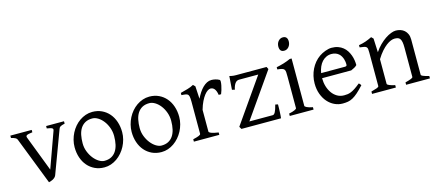

<svg xmlns="http://www.w3.org/2000/svg" viewBox="-51 -1141 3703 1635"><g transform="rotate(-15 1801.0 -323.5)"><path d="M482.9 -433.1Q468.3 -429.7 459 -426.8Q449.7 -423.8 443.8 -420.2Q438 -416.5 434.8 -411.9Q431.6 -407.2 429.2 -399.9L291 -28.8Q286.6 -18.1 278.3 -10.5Q270 -2.9 260.3 2.2Q250.5 7.3 241 10.3Q231.4 13.2 225.1 14.6L64 -399.9Q59.6 -413.6 46.9 -420.7Q34.2 -427.7 9.8 -433.1V-454.1H198.2V-433.1Q179.2 -430.7 167.2 -428.2Q155.3 -425.8 148.7 -422.1Q142.1 -418.5 141.1 -413.1Q140.1 -407.7 143.1 -399.9L263.2 -86.9L376 -399.9Q378.4 -407.2 377.7 -412.4Q377 -417.5 371.1 -421.1Q365.2 -424.8 354.2 -427.5Q343.3 -430.2 325.2 -433.1V-454.1H482.9Z M862.8 -222.2Q862.8 -260.7 850.1 -295.7Q837.4 -330.6 816.9 -357.2Q796.4 -383.8 771 -399.4Q745.6 -415 720.7 -415Q683.6 -415 658.2 -400.9Q632.8 -386.7 616.9 -362.1Q601.1 -337.4 594.2 -303.7Q587.4 -270 587.4 -231Q587.4 -192.4 601.1 -157.5Q614.7 -122.6 635.7 -96.2Q656.7 -69.8 681.9 -54.4Q707 -39.1 729.5 -39.1Q764.2 -39.1 789.3 -52Q814.5 -64.9 830.8 -88.9Q847.2 -112.8 855 -146.5Q862.8 -180.2 862.8 -222.2ZM937.5 -236.8Q937.5 -204.6 929.2 -173.1Q920.9 -141.6 906.2 -113.8Q891.6 -85.9 871.1 -62.3Q850.6 -38.6 825.9 -21.5Q801.3 -4.4 773.4 5.1Q745.6 14.6 715.8 14.6Q669.4 14.6 632.1 -2.9Q594.7 -20.5 568.1 -51.3Q541.5 -82 527.1 -124.5Q512.7 -167 512.7 -216.8Q512.7 -249 520.8 -280.3Q528.8 -311.5 543.2 -339.6Q557.6 -367.7 577.9 -391.4Q598.1 -415 622.8 -432.1Q647.5 -449.2 675.8 -459Q704.1 -468.8 734.9 -468.8Q780.8 -468.8 818.1 -451.2Q855.5 -433.6 882.1 -402.6Q908.7 -371.6 923.1 -329.1Q937.5 -286.6 937.5 -236.8Z M1365.7 -222.2Q1365.7 -260.7 1353 -295.7Q1340.3 -330.6 1319.8 -357.2Q1299.3 -383.8 1273.9 -399.4Q1248.5 -415 1223.6 -415Q1186.5 -415 1161.1 -400.9Q1135.7 -386.7 1119.9 -362.1Q1104 -337.4 1097.2 -303.7Q1090.3 -270 1090.3 -231Q1090.3 -192.4 1104 -157.5Q1117.7 -122.6 1138.7 -96.2Q1159.7 -69.8 1184.8 -54.4Q1210 -39.1 1232.4 -39.1Q1267.1 -39.1 1292.2 -52Q1317.4 -64.9 1333.7 -88.9Q1350.1 -112.8 1357.9 -146.5Q1365.7 -180.2 1365.7 -222.2ZM1440.4 -236.8Q1440.4 -204.6 1432.1 -173.1Q1423.8 -141.6 1409.2 -113.8Q1394.5 -85.9 1374 -62.3Q1353.5 -38.6 1328.9 -21.5Q1304.2 -4.4 1276.4 5.1Q1248.5 14.6 1218.8 14.6Q1172.4 14.6 1135 -2.9Q1097.7 -20.5 1071 -51.3Q1044.4 -82 1030 -124.5Q1015.6 -167 1015.6 -216.8Q1015.6 -249 1023.7 -280.3Q1031.7 -311.5 1046.1 -339.6Q1060.5 -367.7 1080.8 -391.4Q1101.1 -415 1125.7 -432.1Q1150.4 -449.2 1178.7 -459Q1207 -468.8 1237.8 -468.8Q1283.7 -468.8 1321 -451.2Q1358.4 -433.6 1385 -402.6Q1411.6 -371.6 1426 -329.1Q1440.4 -286.6 1440.4 -236.8Z M1855.5 -450.7Q1859.9 -447.8 1859.9 -435.1V-433.6Q1859.4 -419.4 1855.7 -400.9Q1852.1 -382.3 1846.2 -362.8Q1840.3 -343.3 1834.5 -330.1H1813.5Q1810.5 -349.6 1805.2 -363.3Q1799.8 -377 1792.7 -385Q1785.6 -393.1 1777.1 -396.7Q1768.6 -400.4 1759.3 -400.4Q1748.5 -400.4 1734.1 -391.4Q1719.7 -382.3 1704.6 -363Q1689.5 -343.8 1674.6 -313.7Q1659.7 -283.7 1647.9 -242.2V-50.8Q1647.9 -43.5 1666.3 -35.6Q1684.6 -27.8 1730.5 -21V0H1506.3V-21Q1538.6 -28.3 1556.6 -35.4Q1574.7 -42.5 1574.7 -50.8V-335Q1574.7 -351.1 1573.7 -362.1Q1572.8 -373 1571.3 -379.9Q1569.8 -386.7 1567.6 -390.6Q1565.4 -394.5 1563.5 -397Q1560.1 -400.4 1555.9 -402.6Q1551.8 -404.8 1545.2 -406.2Q1538.6 -407.7 1529.3 -408.4Q1520 -409.2 1506.3 -410.2V-429.7Q1538.1 -438 1568.6 -446.5Q1599.1 -455.1 1623.5 -468.8L1640.6 -451.7L1647 -340.8Q1660.2 -367.7 1675.5 -391.1Q1690.9 -414.6 1708.5 -431.9Q1726.1 -449.2 1745.4 -459Q1764.6 -468.8 1785.6 -468.8Q1801.3 -468.8 1819.3 -464.8Q1837.4 -460.9 1855.5 -450.7Z M2280.3 -121.1Q2280.3 -105.5 2279.8 -87.9Q2279.3 -70.3 2278.6 -53.7Q2277.8 -37.1 2276.9 -22.9Q2275.9 -8.8 2274.4 0H1925.3L1912.6 -22L2183.6 -410.2H2014.6Q2006.8 -410.2 1998.8 -407.2Q1990.7 -404.3 1983.2 -396.2Q1975.6 -388.2 1969 -373.8Q1962.4 -359.4 1957.5 -336.9L1933.6 -342.8L1942.4 -461.9Q1953.1 -459 1961.9 -457.3Q1970.7 -455.6 1980.2 -454.8Q1989.7 -454.1 2001 -454.1H2268.6L2279.3 -433.1L2007.3 -43.9H2213.4Q2225.6 -43.9 2235.8 -62.7Q2246.1 -81.5 2257.3 -126Z M2507.8 -615.7Q2507.8 -602.1 2503.4 -589.8Q2499 -577.6 2491.5 -568.6Q2483.9 -559.6 2473.6 -554.2Q2463.4 -548.8 2451.2 -548.8Q2429.2 -548.8 2419.7 -561Q2410.2 -573.2 2410.2 -595.7Q2410.2 -609.4 2414.6 -621.6Q2418.9 -633.8 2426.8 -642.8Q2434.6 -651.9 2444.6 -657Q2454.6 -662.1 2466.3 -662.1Q2507.8 -662.1 2507.8 -615.7ZM2351.6 0V-21Q2384.8 -27.8 2402.3 -35.9Q2419.9 -43.9 2419.9 -50.8V-327.1Q2419.9 -352.1 2418.9 -367.4Q2418 -382.8 2411.6 -391.4Q2405.3 -399.9 2391.4 -403.8Q2377.4 -407.7 2351.6 -410.2V-429.7Q2366.7 -432.6 2383.5 -436.8Q2400.4 -440.9 2417 -446Q2433.6 -451.2 2448.7 -457Q2463.9 -462.9 2476.6 -468.8H2493.2V-50.8Q2493.2 -44.9 2509.5 -36.4Q2525.9 -27.8 2561.5 -21V0Z M2830.6 -418Q2805.7 -418 2784.7 -408.2Q2763.7 -398.4 2747.3 -380.9Q2731 -363.3 2720 -338.4Q2709 -313.5 2704.1 -283.2H2912.6Q2923.8 -283.2 2927.5 -286.9Q2931.2 -290.5 2931.2 -300.8Q2931.2 -309.6 2929.7 -321.8Q2928.2 -334 2924.1 -346.9Q2919.9 -359.9 2912.8 -372.6Q2905.8 -385.3 2894.5 -395.3Q2883.3 -405.3 2867.4 -411.6Q2851.6 -418 2830.6 -418ZM3011.2 -272Q3002.4 -262.2 2987.8 -253.9Q2973.1 -245.6 2957.5 -239.3H2700.7V-237.8Q2700.7 -201.2 2710.7 -167.2Q2720.7 -133.3 2739.3 -107.2Q2757.8 -81.1 2784.7 -65.4Q2811.5 -49.8 2845.2 -49.8Q2860.4 -49.8 2874.8 -51.5Q2889.2 -53.2 2905.8 -59.8Q2922.4 -66.4 2942.6 -79.6Q2962.9 -92.8 2990.2 -115.2Q2996.6 -111.8 3001.2 -105.5Q3005.9 -99.1 3008.3 -95.2Q2975.6 -59.6 2950.9 -37.8Q2926.3 -16.1 2904.5 -4.4Q2882.8 7.3 2861.6 11Q2840.3 14.6 2815.4 14.6Q2777.8 14.6 2743.9 -1.5Q2710 -17.6 2684.1 -47.1Q2658.2 -76.7 2642.8 -118.4Q2627.4 -160.2 2627.4 -211.9Q2627.4 -244.6 2634.8 -276.4Q2642.1 -308.1 2656 -336.4Q2669.9 -364.7 2689.9 -388.7Q2710 -412.6 2735.4 -430.2Q2746.1 -437.5 2759.5 -444.6Q2772.9 -451.7 2787.6 -457Q2802.2 -462.4 2816.7 -465.6Q2831.1 -468.8 2844.2 -468.8Q2876.5 -468.8 2901.1 -460Q2925.8 -451.2 2944.3 -436.3Q2962.9 -421.4 2975.6 -401.6Q2988.3 -381.8 2996.3 -359.9Q3004.4 -337.9 3007.8 -315.2Q3011.2 -292.5 3011.2 -272Z M3377.4 0V-21Q3412.6 -30.3 3429.2 -37.1Q3445.8 -43.9 3445.8 -50.8V-309.1Q3445.8 -338.9 3442.4 -357.4Q3439 -376 3431.6 -386.7Q3424.3 -397.5 3412.4 -401.4Q3400.4 -405.3 3383.3 -405.3Q3368.2 -405.3 3349.6 -397.9Q3331.1 -390.6 3309.8 -374.5Q3288.6 -358.4 3265.4 -332.3Q3242.2 -306.2 3218.8 -268.1V-50.8Q3218.8 -43.5 3237.1 -35.6Q3255.4 -27.8 3287.1 -21V0H3077.1V-21Q3109.4 -29.3 3127.4 -35.9Q3145.5 -42.5 3145.5 -50.8V-347.2Q3145.5 -366.2 3144 -377.4Q3142.6 -388.7 3136 -395Q3129.4 -401.4 3115.7 -404.3Q3102.1 -407.2 3077.1 -410.2V-429.7Q3110.4 -435.1 3138.7 -445.1Q3167 -455.1 3194.3 -468.8L3211.4 -451.7L3216.8 -330.1Q3238.3 -362.8 3264.2 -388.4Q3290 -414.1 3316.4 -431.9Q3342.8 -449.7 3367.4 -459.2Q3392.1 -468.8 3411.1 -468.8Q3432.1 -468.8 3451.7 -462.4Q3471.2 -456.1 3486.1 -442.9Q3501 -429.7 3510 -409.4Q3519 -389.2 3519 -361.8V-50.8Q3519 -43.9 3533.9 -37.4Q3548.8 -30.8 3587.4 -21V0Z"/></g></svg>

Font: Akkhara
Style: Regular
Weight: 400
Designer: J. Victor Gaultney
Version: Version 1.00 June 13, 2006, initial release